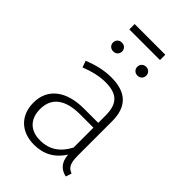

<svg xmlns="http://www.w3.org/2000/svg" viewBox="-244 -913 1018 1018"><g transform="rotate(45 264.5 -404.0)"><path d="M370 -779V-819H140V-779ZM162 -702C142 -702 128 -688 128 -669C128 -650 142 -636 162 -636C182 -636 196 -650 196 -669C196 -688 182 -702 162 -702ZM344 -702C324 -702 310 -688 310 -669C310 -650 324 -636 344 -636C363 -636 377 -650 377 -669C377 -688 363 -702 344 -702ZM420 -113V-370C420 -475 369 -532 253 -532C200 -532 150 -520 94 -498L107 -461C158 -481 205 -492 249 -492C340 -492 374 -452 374 -367V-312H267C138 -312 55 -253 55 -145C55 -52 115 11 215 11C287 11 342 -20 380 -80C385 -24 410 0 453 11L464 -22C435 -33 420 -51 420 -113ZM221 -28C148 -28 104 -71 104 -146C104 -234 167 -276 274 -276H374V-127C341 -64 293 -28 221 -28Z"/></g></svg>

Font: Fira Sans ExtraLight
Style: Regular
Weight: 200
Designer: bBox Type GmbH & Carrois Corporate GbR & Edenspiekermann AG
Foundry: bBox Type GmbH & Carrois Corporate GbR & Edenspiekermann AG
Version: Version 4.300;PS 004.300;hotconv 1.0.88;makeotf.lib2.5.64775